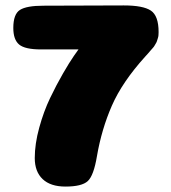

<svg xmlns="http://www.w3.org/2000/svg" viewBox="-20 -688 630 707"><path d="M108 -106Q108 -158 124.5 -218Q141 -278 164.5 -327Q188 -376 212 -417.5Q236 -459 252 -482L269 -506H131Q72 -506 50.5 -524Q29 -542 29 -585Q29 -636 53.5 -651.5Q78 -667 140 -667L436 -668Q507 -668 535.5 -649Q564 -630 564 -570Q564 -564 563.5 -558Q563 -552 561 -546.5Q559 -541 558 -537Q557 -533 553.5 -527.5Q550 -522 548.5 -519Q547 -516 541.5 -510Q536 -504 534 -501.5Q532 -499 525 -491Q518 -483 515 -480Q430 -386 392 -299Q354 -212 337 -113Q325 -41 303 -21Q281 -1 221 -1Q166 -1 137 -28.5Q108 -56 108 -106Z"/></svg>

Font: Coiny 2.0
Style: Regular
Weight: 400
Version: Version 1.001 July 11, 2018